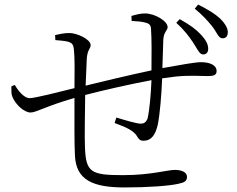

<svg xmlns="http://www.w3.org/2000/svg" viewBox="-20 -805 1040 843"><path d="M826 -621C845 -593 855 -567 870 -566C883 -565 893 -572 894 -588C895 -607 887 -626 863 -652C842 -675 816 -695 769 -721L754 -705C790 -672 809 -646 826 -621ZM912 -689C932 -663 939 -638 955 -637C969 -636 979 -643 980 -660C982 -678 971 -699 946 -724C924 -744 897 -761 850 -785L835 -767C871 -737 890 -716 912 -689ZM558 -713C582 -712 603 -710 617 -706C635 -702 642 -695 643 -679C646 -640 646 -558 645 -496C550 -476 417 -444 356 -429L361 -548C364 -588 378 -591 378 -607C378 -633 317 -660 285 -660C260 -660 240 -655 222 -651L223 -629C242 -627 266 -626 282 -621C297 -615 303 -610 305 -581C308 -554 308 -491 307 -418C243 -402 133 -374 110 -374C86 -374 60 -406 45 -432L30 -426C30 -409 29 -392 34 -381C48 -345 87 -311 114 -311C139 -311 179 -338 307 -375C307 -279 306 -178 309 -122C314 -14 388 18 527 18C633 18 724 11 763 2C791 -4 801 -10 801 -29C801 -48 779 -59 748 -59C714 -59 642 -36 520 -36C379 -36 357 -48 353 -159C351 -206 353 -301 354 -388C423 -406 543 -434 645 -453C643 -394 636 -318 628 -285C621 -267 611 -262 598 -262C581 -262 533 -276 491 -289L483 -265C522 -250 566 -235 582 -206C592 -189 599 -187 611 -187C644 -187 663 -213 673 -259C682 -303 689 -388 692 -461L752 -469C818 -475 855 -471 893 -471C918 -471 931 -475 931 -493C931 -519 902 -532 862 -532C838 -532 770 -520 693 -506L697 -631C699 -666 716 -671 716 -686C716 -712 661 -746 616 -746C597 -746 578 -741 557 -735Z"/></svg>

Font: Noto Serif SC Light
Style: Regular
Weight: 300
Designer: Ryoko NISHIZUKA 西塚涼子 (kana & ideographs); Frank Grießhammer (Latin, Greek & Cyrillic); Wenlong ZHANG 张文龙 (bopomofo); San
Foundry: Adobe
Version: Version 2.001;hotconv 1.1.0;makeotfexe 2.6.0